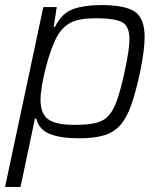

<svg xmlns="http://www.w3.org/2000/svg" viewBox="-20 -538 640 758"><path d="M0 200 151 -510H204L192 -432H197Q225 -487 269.5 -502.5Q314 -518 380 -518Q473 -518 512 -492Q551 -466 551 -392Q551 -341 533 -253Q516 -174 498 -123Q480 -72 454.5 -43.5Q429 -15 390 -3.5Q351 8 293 8Q220 8 177 -9Q134 -26 123 -70H118L61 200ZM273 -45Q323 -45 355.5 -52Q388 -59 408 -80.5Q428 -102 442.5 -144Q457 -186 472 -255Q481 -297 486 -329Q491 -361 491 -383Q491 -436 461 -451Q431 -466 359 -466Q295 -466 262 -450Q229 -434 207 -397Q195 -376 183 -343.5Q171 -311 161.5 -274Q152 -237 146 -202Q140 -167 140 -143Q140 -89 170.5 -67Q201 -45 273 -45Z"/></svg>

Font: Saira Light
Style: Italic
Weight: 300
Italic angle: -12°
Designer: Hector Gatti with collaboration of the Omnibus-Type team
Foundry: Omnibus-Type
Version: Version 1.100; ttfautohint (v1.8.3)